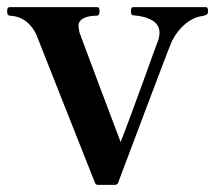

<svg xmlns="http://www.w3.org/2000/svg" viewBox="-28 -505 611 538"><path d="M303 7C322 -43 440 -358 453 -388C474 -431 509 -457 539 -460C551 -463 555 -464 555 -474C555 -480 554 -485 548 -485H346C340 -485 339 -480 339 -474C339 -467 340 -463 346 -462C359 -461 419 -456 419 -414C419 -407 418 -402 416 -394C407 -372 351 -212 310 -107C287 -167 211 -370 195 -413C194 -420 192 -426 192 -433C192 -453 216 -461 243 -461C249 -461 251 -466 251 -474C251 -480 250 -485 244 -485H0C-7 -485 -8 -480 -8 -474C-8 -466 -7 -462 0 -461C17 -460 50 -455 73 -410L238 7C240 12 243 13 247 13H294C298 13 302 11 303 7Z"/></svg>

Font: Shippori Mincho OTF
Style: Bold
Weight: 800
Designer: FONTDASU
Foundry: FONTDASU / Google Inc. / but / Adobe
Version: Version 3.300;hotconv 1.0.109;makeotfexe 2.5.65596